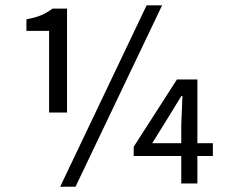

<svg xmlns="http://www.w3.org/2000/svg" viewBox="-20 -688 848 720"><path d="M164.1 -266.1V-572.3H79.1V-615.7Q112.8 -621.6 134.8 -631.1Q156.7 -640.6 177.2 -655.8H231.4V-266.1ZM205.6 12.2 529.8 -668H587.9L263.2 12.2ZM659.7 0V-103H481.4V-137.7L643.6 -390.1H720.2V-150.9H778.3V-103H720.2V0ZM550.8 -150.9H659.7V-218.8L664.1 -328.1H660.2L610.8 -247.6Z"/></svg>

Font: Varta Light Medium
Style: Regular
Weight: 500
Version: Version 1.004